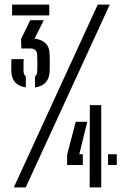

<svg xmlns="http://www.w3.org/2000/svg" viewBox="-20 -820 554 840"><path d="M133.1 -437.3V-485.2Q142.1 -491.4 142.9 -507.6Q143.3 -524.7 143.5 -542Q143.7 -559.3 142.9 -577.5Q142.5 -593 134.9 -600.5Q127.2 -608 110.1 -608H73.6L71.8 -648.3L112.1 -731.5H171.4L131.1 -650.9Q160.9 -647.7 178.9 -631.2Q196.9 -614.6 197.3 -578.3Q197.7 -567.4 197.7 -554.3Q197.7 -541.3 197.7 -529.4Q197.7 -517.5 197.3 -509.4Q196.5 -478.4 180.5 -460Q164.6 -441.7 133.1 -437.3ZM93.1 -437.8Q62.6 -441.9 46.3 -459.7Q30 -477.6 29.6 -509.2Q29.6 -517.8 29.4 -524.9Q29.2 -532 29.4 -540.4Q29.7 -548.8 30.2 -561.2H83.5Q83 -546 82.8 -533Q82.5 -519.9 82.9 -509Q83.7 -492.2 93.1 -485.4ZM33 -752.5V-800H195.6V-752.5ZM40.4 0 407.6 -800H460.3L92.5 0ZM273.6 -98.2V-142.9L311.4 -287.2H361.7L326.9 -145.1H342.3V-98.2ZM372.3 0 373.1 -360H422.8V0ZM452.8 -98.2V-145.1H490.9V-98.2Z"/></svg>

Font: Big Shoulders Stencil Display SC Thin
Style: Regular
Weight: 100
Designer: Patric King
Foundry: XO Type Co
Version: Version 2.001